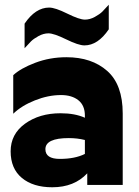

<svg xmlns="http://www.w3.org/2000/svg" viewBox="-20 -782 586 812"><path d="M233 -110Q297 -110 339 -131V-190Q307 -198 271 -198Q172 -198 172 -151Q172 -110 233 -110ZM339 -293Q339 -336 311.5 -358Q284 -380 238 -380Q184 -380 127.5 -357.5Q71 -335 36 -301V-464Q67 -493 129 -516.5Q191 -540 261 -540Q368 -540 433.5 -482Q499 -424 499 -302V0H349V-49Q294 10 201 10Q120 10 72.5 -29.5Q25 -69 25 -142Q25 -215 86 -259Q147 -303 236 -303Q297 -303 339 -284ZM337 -590Q312 -590 260 -615.5Q208 -641 185 -641Q164 -641 143 -629.5Q122 -618 111 -607Q100 -596 84 -578V-682Q130 -750 188 -750Q213 -750 264.5 -724.5Q316 -699 339 -699Q360 -699 381 -710.5Q402 -722 413 -733Q424 -744 440 -762V-658Q394 -590 337 -590Z"/></svg>

Font: Roundo
Style: Bold
Weight: 700
Designer: Namrata Goyal (Gurmukhi), Shiva Nallaperumal (Latin)
Foundry: Indian Type Foundry
Version: Version 1.000;PS 1.0;hotconv 1.0.88;makeotf.lib2.5.647800